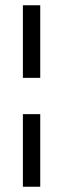

<svg xmlns="http://www.w3.org/2000/svg" viewBox="-20 -696 240 730"><path d="M67 -262H133V14H67ZM67 -676H133V-400H67Z"/></svg>

Font: Klingon pIqaD HaSta
Style: Regular
Weight: 400
Width: 0
Designer: Mike Neff (qa'vaj)
Foundry: Mike Neff and Michael Everson
Version: Version 2.003